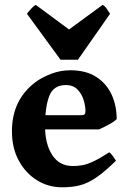

<svg xmlns="http://www.w3.org/2000/svg" viewBox="-20 -759 531 793"><path d="M461.9 -267.1Q453.1 -257.3 428.7 -244.1Q404.3 -231 388.7 -224.6H88.9L89.8 -283.2H314.5Q325.7 -283.2 329.3 -286.9Q333 -290.5 333 -300.8Q333 -320.8 325.4 -345.9Q317.9 -371.1 300 -389.4Q282.2 -407.7 252 -407.7Q200.7 -407.7 183.3 -362.1Q166 -316.4 166 -237.8Q166 -164.6 195.6 -118.9Q225.1 -73.2 281.2 -73.2Q301.8 -73.2 321.3 -76.9Q340.8 -80.6 366.7 -92.8Q392.6 -105 431.2 -129.9Q437.5 -126.5 447.3 -112.8Q457 -99.1 459 -95.2Q413.1 -50.3 378.4 -26.4Q343.8 -2.4 310.8 6.1Q277.8 14.6 236.8 14.6Q179.7 14.6 132.6 -14.6Q85.4 -43.9 57.4 -95.9Q29.3 -147.9 29.3 -216.8Q29.3 -347.2 127.4 -420.4Q154.8 -440.4 192.4 -454.6Q230 -468.8 270.5 -468.8Q334.5 -468.8 377 -441.7Q419.4 -414.6 440.7 -368.9Q461.9 -323.2 461.9 -267.1ZM301.8 -512.2H230L91.3 -702.1Q98.1 -711.4 109.1 -723.4Q120.1 -735.4 127.9 -738.8L265.1 -637.2L403.8 -738.8Q412.1 -735.4 420.4 -723.4Q428.7 -711.4 434.6 -702.1Z"/></svg>

Font: Gentium Book Plus
Style: Bold
Weight: 700
Designer: Victor Gaultney, Annie Olsen, Iska Routamaa, Becca Hirsbrunner
Foundry: SIL International
Version: Version 6.101